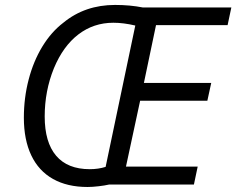

<svg xmlns="http://www.w3.org/2000/svg" viewBox="-20 -744 953 774"><path d="M76.2 -269.5Q76.2 -349.6 95.5 -423.3Q114.7 -497.1 150.6 -556.2Q186.5 -615.2 235.8 -652.8Q322.8 -724.1 443.8 -724.1Q503.9 -724.1 555.7 -713.9H912.6L897.5 -642.6H608.9L560.1 -409.7H831.5L815.9 -337.9H544.9L487.8 -72.3H776.9L761.7 0H419.4Q402.8 3.9 377.7 6.8Q352.5 9.8 333 9.8Q251 9.8 193.4 -22.7Q135.7 -55.2 106 -117.9Q76.2 -180.7 76.2 -269.5ZM405.8 -71.3 525.4 -641.1Q477.5 -652.3 437 -652.3Q357.4 -652.3 295.9 -605.2Q234.4 -558.1 197.3 -468.8Q160.2 -377.4 160.2 -274.4Q160.2 -170.4 206.3 -116.2Q252.4 -62 341.8 -62Q376.5 -62 405.8 -71.3Z"/></svg>

Font: Viking Open Sans
Style: Italic
Weight: 400
Italic angle: -12°
Foundry: Ascender Corporation
Version: Version 2.000